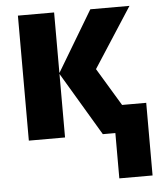

<svg xmlns="http://www.w3.org/2000/svg" viewBox="-53 -595 700 840"><g transform="rotate(-5 297.0 -175.0)"><path d="M437 199V0H382L216 -279V0H57V-549H216V-283L375 -549H547L377 -286L477 -120H583V199Z"/></g></svg>

Font: Noto Sans Display SemiCondensed Extra
Style: Regular
Weight: 800
Width: 4
Designer: Monotype Design Team
Foundry: Monotype Imaging Inc.
Version: Version 1.900